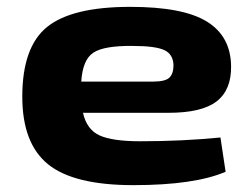

<svg xmlns="http://www.w3.org/2000/svg" viewBox="-20 -528 735 560"><path d="M389 -116Q512 -116 623 -127L638 -27Q547 12 369 12Q195 12 120 -49Q45 -110 45 -246Q45 -391 117.5 -449.5Q190 -508 360 -508Q514 -508 583.5 -465Q653 -422 654 -335Q655 -266 612 -232.5Q569 -199 472 -199H222Q233 -150 270.5 -133Q308 -116 389 -116ZM367 -394Q284 -395 252.5 -374.5Q221 -354 217 -290H426Q462 -290 474 -301.5Q486 -313 486 -338Q485 -370 459 -382Q433 -394 367 -394Z"/></svg>

Font: Exo 2 Expanded
Style: Bold
Weight: 700
Width: 7
Designer: Natanael Gama
Version: Version 1.001;PS 001.001;hotconv 1.0.70;makeotf.lib2.5.58329